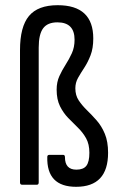

<svg xmlns="http://www.w3.org/2000/svg" viewBox="-20 -711 460 739"><path d="M273 8Q159 8 162 -107Q162 -115 170 -115H223Q230 -115 230 -106Q230 -58 274 -58Q301 -58 312.5 -73Q324 -88 324 -123Q324 -156 311.5 -178.5Q299 -201 280 -219.5Q261 -238 242.5 -257Q224 -276 211 -302Q198 -328 198 -366Q198 -395 208.5 -418Q219 -441 232.5 -462Q246 -483 256.5 -506Q267 -529 267 -558Q267 -625 201 -625Q163 -625 146 -602Q129 -579 129 -528V-9Q129 0 122 0H65Q57 0 57 -9V-518Q57 -608 91.5 -649.5Q126 -691 202 -691Q339 -691 339 -563Q339 -525 328.5 -498Q318 -471 304.5 -450.5Q291 -430 280.5 -411.5Q270 -393 270 -371Q270 -344 283 -324.5Q296 -305 314.5 -287Q333 -269 352 -247.5Q371 -226 383.5 -196Q396 -166 396 -123Q396 8 273 8Z"/></svg>

Font: Sofia Sans Cond
Style: Regular
Weight: 400
Width: 3
Designer: Botio Nikoltchev, Ani Petrova
Foundry: lettersoup
Version: Version 4.100; ttfautohint (v1.8.3)